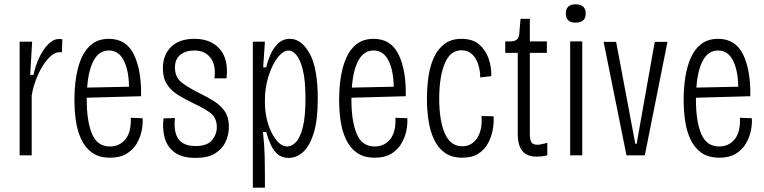

<svg xmlns="http://www.w3.org/2000/svg" viewBox="-20 -720 3543 890"><path d="M71 0V-527H129L120 -373H135Q144 -414 161.5 -452Q179 -490 203 -514.5Q227 -539 252 -539Q257 -539 261 -539Q265 -539 269 -538L267 -477Q264 -478 261.5 -478Q259 -478 257 -478Q230 -478 203 -448Q176 -418 155.5 -372Q135 -326 127 -278V0Z M491 11Q439 11 406.5 -12.5Q374 -36 356 -75.5Q338 -115 331.5 -162Q325 -209 325 -257Q325 -313 333 -363.5Q341 -414 359 -454Q377 -494 408 -517Q439 -540 485 -540Q565 -540 600.5 -467.5Q636 -395 634 -274L382 -267Q382 -263 382 -258Q382 -158 406.5 -99.5Q431 -41 490 -41Q534 -41 561.5 -74.5Q589 -108 586 -174L641 -172Q643 -145 636.5 -113.5Q630 -82 613 -53.5Q596 -25 566 -7Q536 11 491 11ZM485 -486Q440 -486 415 -441Q390 -396 384 -314L578 -318Q577 -394 553.5 -440Q530 -486 485 -486Z M887 12Q822 12 787.5 -15Q753 -42 742.5 -84.5Q732 -127 738 -171L791 -173Q784 -106 808 -74.5Q832 -43 886 -43Q940 -43 962.5 -70Q985 -97 985 -131Q985 -173 957 -195Q929 -217 875 -242Q837 -260 805 -280Q773 -300 754 -329Q735 -358 735 -403Q735 -465 773 -502.5Q811 -540 881 -540Q958 -540 999 -492.5Q1040 -445 1030 -357H974Q982 -418 956 -452Q930 -486 880 -486Q841 -486 816 -466Q791 -446 791 -407Q791 -361 823.5 -336.5Q856 -312 903 -289Q942 -270 973.5 -250Q1005 -230 1023 -202.5Q1041 -175 1041 -131Q1041 -95 1025.5 -62Q1010 -29 976.5 -8.5Q943 12 887 12Z M1152 150V-527H1208L1200 -408H1214Q1220 -435 1233 -465.5Q1246 -496 1268.5 -518Q1291 -540 1324 -540Q1377 -540 1415 -472.5Q1453 -405 1453 -262Q1453 -162 1434 -102Q1415 -42 1384.5 -15Q1354 12 1318 12Q1286 12 1266 -6Q1246 -24 1234 -51.5Q1222 -79 1214 -108H1199Q1206 -45 1207 6.5Q1208 58 1208 89V150ZM1312 -41Q1333 -41 1352.5 -62Q1372 -83 1384 -131.5Q1396 -180 1396 -263Q1396 -346 1384 -395Q1372 -444 1354 -465Q1336 -486 1318 -486Q1299 -486 1279.5 -467Q1260 -448 1244 -415.5Q1228 -383 1218 -342Q1208 -301 1208 -258V-244Q1208 -210 1215.5 -174Q1223 -138 1237.5 -108Q1252 -78 1271 -59.5Q1290 -41 1312 -41Z M1718 11Q1666 11 1633.5 -12.5Q1601 -36 1583 -75.5Q1565 -115 1558.5 -162Q1552 -209 1552 -257Q1552 -313 1560 -363.5Q1568 -414 1586 -454Q1604 -494 1635 -517Q1666 -540 1712 -540Q1792 -540 1827.5 -467.5Q1863 -395 1861 -274L1609 -267Q1609 -263 1609 -258Q1609 -158 1633.5 -99.5Q1658 -41 1717 -41Q1761 -41 1788.5 -74.5Q1816 -108 1813 -174L1868 -172Q1870 -145 1863.5 -113.5Q1857 -82 1840 -53.5Q1823 -25 1793 -7Q1763 11 1718 11ZM1712 -486Q1667 -486 1642 -441Q1617 -396 1611 -314L1805 -318Q1804 -394 1780.5 -440Q1757 -486 1712 -486Z M2123 11Q2073 11 2041 -12.5Q2009 -36 1991 -75.5Q1973 -115 1966 -163.5Q1959 -212 1959 -262Q1959 -317 1966.5 -367Q1974 -417 1992.5 -456Q2011 -495 2042 -517.5Q2073 -540 2119 -540Q2171 -540 2201.5 -513.5Q2232 -487 2245.5 -447Q2259 -407 2257 -367L2206 -361Q2206 -393 2196.5 -422Q2187 -451 2168 -469Q2149 -487 2119 -487Q2067 -487 2041.5 -425.5Q2016 -364 2016 -263Q2016 -161 2042 -101.5Q2068 -42 2123 -42Q2167 -42 2192 -80.5Q2217 -119 2212 -182L2268 -181Q2270 -151 2264 -118Q2258 -85 2242 -55.5Q2226 -26 2197 -7.5Q2168 11 2123 11Z M2467 6Q2424 6 2402 -19.5Q2380 -45 2380 -100V-475H2322V-528H2342Q2366 -528 2376 -537Q2386 -546 2387 -564L2393 -633H2436V-528H2515V-475H2436V-100Q2436 -75 2442.5 -62Q2449 -49 2473 -49Q2484 -49 2517 -58V0Q2500 4 2487.5 5Q2475 6 2467 6Z M2623 0V-528H2679V0ZM2648 -615Q2603 -615 2603 -657Q2603 -700 2648 -700Q2695 -700 2695 -657Q2695 -615 2648 -615Z M2884 0 2778 -526H2836L2925 -53H2931L3015 -526H3074L2969 0Z M3315 11Q3263 11 3230.5 -12.5Q3198 -36 3180 -75.5Q3162 -115 3155.5 -162Q3149 -209 3149 -257Q3149 -313 3157 -363.5Q3165 -414 3183 -454Q3201 -494 3232 -517Q3263 -540 3309 -540Q3389 -540 3424.5 -467.5Q3460 -395 3458 -274L3206 -267Q3206 -263 3206 -258Q3206 -158 3230.5 -99.5Q3255 -41 3314 -41Q3358 -41 3385.5 -74.5Q3413 -108 3410 -174L3465 -172Q3467 -145 3460.5 -113.5Q3454 -82 3437 -53.5Q3420 -25 3390 -7Q3360 11 3315 11ZM3309 -486Q3264 -486 3239 -441Q3214 -396 3208 -314L3402 -318Q3401 -394 3377.5 -440Q3354 -486 3309 -486Z"/></svg>

Font: Bricolage Grotesque 12pt Condensed ExtraLight
Style: Regular
Weight: 200
Width: 3
Designer: Mathieu Triay
Foundry: Atelier Triay
Version: Version 1.001; ttfautohint (v1.8.4.7-5d5b);gftools[0.9.33.de